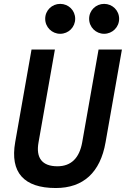

<svg xmlns="http://www.w3.org/2000/svg" viewBox="-20 -945 639 975"><path d="M263.2 9.8C402.8 9.8 489.3 -68.8 516.1 -222.7L599.1 -693.4H480.5L397.5 -222.7C383.3 -142.1 340.8 -100.6 271.5 -100.6C194.3 -100.6 161.1 -142.6 175.8 -222.7L258.8 -693.4H140.1L57.1 -222.7C30.3 -69.8 100.6 9.8 263.2 9.8ZM285.6 -773.4C328.1 -773.4 361.8 -807.1 361.8 -849.6C361.8 -892.1 328.1 -925.3 285.6 -925.3C243.7 -925.3 209.5 -892.1 209.5 -849.6C209.5 -807.1 243.7 -773.4 285.6 -773.4ZM508.8 -773.4C550.8 -773.4 585 -807.1 585 -849.6C585 -892.1 550.8 -925.3 508.8 -925.3C466.8 -925.3 432.6 -892.1 432.6 -849.6C432.6 -807.1 466.8 -773.4 508.8 -773.4Z"/></svg>

Font: Cascadia Code SemiBold
Style: Italic
Weight: 600
Italic angle: -10°
Monospace: yes
Designer: Aaron Bell
Foundry: Saja Typeworks
Version: Version 2404.023